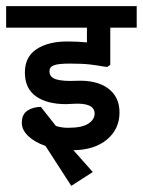

<svg xmlns="http://www.w3.org/2000/svg" viewBox="-44 -486 465 625"><path d="M117 -254Q117 -234 139.5 -227.5Q162 -221 204 -223Q270 -226 307.5 -198.5Q345 -171 345 -120Q345 -66 304.5 -32Q264 2 195 3L258 74L188 119L104 -11Q69 -23 48 -43Q27 -63 27 -86Q27 -114 45.5 -126Q64 -138 89 -138L138 -76Q156 -70 178 -70Q223 -70 243.5 -83.5Q264 -97 264 -116Q264 -153 192 -148L171 -147Q109 -147 73 -172.5Q37 -198 37 -250Q37 -301 75 -326Q113 -351 175 -351Q207 -351 239 -348V-396H-24V-466H401V-396H315V-275L305 -268Q287 -270 279 -272Q275 -273 250 -276Q225 -279 183 -279Q146 -279 131.5 -273.5Q117 -268 117 -254Z"/></svg>

Font: Cambay Devanagari
Style: Regular
Weight: 700
Designer: Pooja Saxena
Foundry: Pooja Saxena
Version: Version 1.095;PS 001.095;hotconv 1.0.70;makeotf.lib2.5.58329